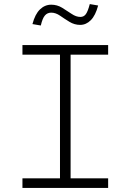

<svg xmlns="http://www.w3.org/2000/svg" viewBox="-20 -921 640 941"><path d="M90 0V-47H274V-653H90V-700H510V-653H326V-47H510V0ZM180 -796 139 -803Q152 -852 176 -875Q200 -898 231 -898Q260 -898 284.5 -883Q309 -868 331 -853Q353 -838 374 -838Q391 -838 401 -852Q411 -866 420 -901L461 -894Q448 -845 425 -822Q402 -799 373 -799Q345 -799 320.5 -814Q296 -829 274.5 -844Q253 -859 231 -859Q212 -859 200 -845Q188 -831 180 -796Z"/></svg>

Font: Red Hat Mono VF Light
Style: Regular
Weight: 300
Monospace: yes
Designer: Pentagram, MCKL
Foundry: Pentagram, MCKL
Version: Version 1.023